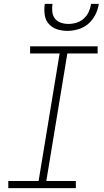

<svg xmlns="http://www.w3.org/2000/svg" viewBox="-20 -975 540 995"><path d="M373 0H23V-37H180L289 -698H136V-735H486V-698H329L220 -37H373ZM329 -815Q301 -815 275 -823.5Q249 -832 232 -852Q215 -872 211.5 -899.5Q208 -927 212 -955H252Q249 -934 251 -914Q253 -894 264.5 -879Q276 -864 295 -857.5Q314 -851 335 -851Q356 -851 377 -857.5Q398 -864 414.5 -879Q431 -894 440 -914Q449 -934 452 -955H492Q488 -927 474.5 -899.5Q461 -872 438 -852Q415 -832 386 -823.5Q357 -815 329 -815Z"/></svg>

Font: Iosevka Extralight
Style: Italic
Weight: 200
Italic angle: -9°
Monospace: yes
Designer: Belleve Invis
Foundry: Belleve Invis
Version: Version 32.5.0; ttfautohint (v1.8.4)